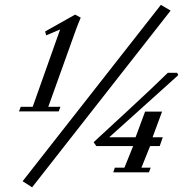

<svg xmlns="http://www.w3.org/2000/svg" viewBox="-20 -718 767 800"><path d="M113.8 62.5 74.2 37.1 650.4 -697.8 690.9 -673.8ZM59.1 -253.9 66.4 -272.9H116.2L230.5 -595.2L172.4 -570.8L168 -586.9L293 -657.2L316.4 -644.5Q305.7 -619.6 296.9 -595.7L181.2 -272.9H231.9L224.6 -253.9ZM452.1 0 458.5 -19.5H498.5L534.7 -109.4H381.3L370.1 -125.5L525.9 -269.5Q623 -359.4 679.2 -414.6H718.3L722.7 -404.8L435.1 -146H544.9L584.5 -252.9H655.3L615.7 -146H658.2L645.5 -109.4H605.5L569.3 -19.5H607.9L600.6 0Z"/></svg>

Font: Elstob
Style: Italic
Weight: 400
Italic angle: -20°
Designer: Peter S. Baker
Version: Version 1.015